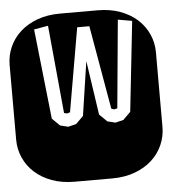

<svg xmlns="http://www.w3.org/2000/svg" viewBox="-52 -715 681 761"><g transform="rotate(-5 289.0 -334.5)"><path d="M326.2 -608.9H277.8L220.2 -275.9L209 -272L196.3 -274.9L163.1 -625L106.9 -615.2L146 -256.8L176.3 -227.1L208 -219.2L240.2 -227.1L270 -256.8L302.2 -472.2L334 -256.8L364.3 -227.1L396 -219.2L428.2 -227.1L458 -256.8L497.1 -615.2L440.9 -625L408.2 -274.9L395 -272L384.3 -275.9ZM213.9 0Q164.6 0 124.5 -14.6Q84.5 -29.3 56.4 -54.7Q28.3 -80.1 13.2 -114Q-2 -147.9 -2 -186V-482.9Q-2 -521 13.2 -554.9Q28.3 -588.9 56.4 -614.3Q84.5 -639.6 124.5 -654.3Q164.6 -668.9 213.9 -668.9H364.3Q413.6 -668.9 453.6 -654.3Q493.7 -639.6 521.7 -614.3Q549.8 -588.9 564.9 -554.9Q580.1 -521 580.1 -482.9V-186Q580.1 -147.9 564.9 -114Q549.8 -80.1 521.7 -54.7Q493.7 -29.3 453.6 -14.6Q413.6 0 364.3 0Z"/></g></svg>

Font: Monofett
Style: Regular
Weight: 400
Designer: vernon adams
Foundry: vernon adams
Version: Version 1.000